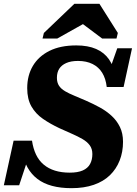

<svg xmlns="http://www.w3.org/2000/svg" viewBox="-47 -965 715 1002"><path d="M326 17Q269 17 224.5 5Q180 -7 148.5 -31Q117 -55 97 -90.5Q77 -126 69 -174Q75 -175 83 -175Q91 -175 98 -171.5Q105 -168 106 -158L53 2H-27L24 -231H120Q126 -190 141 -158.5Q156 -127 181 -106Q206 -85 240 -74.5Q274 -64 317 -64Q359 -64 385 -75.5Q411 -87 423 -109Q435 -131 435 -161Q435 -188 421.5 -206.5Q408 -225 384 -239Q360 -253 329 -266.5Q298 -280 263 -296Q216 -318 177.5 -344.5Q139 -371 117 -409.5Q95 -448 95 -505Q95 -571 124.5 -621Q154 -671 211 -699.5Q268 -728 351 -728Q412 -728 454.5 -709.5Q497 -691 522 -655Q547 -619 554 -567Q547 -564 539.5 -563Q532 -562 526.5 -566Q521 -570 518 -580L565 -713H642L598 -511H510Q505 -555 486.5 -585Q468 -615 436 -631Q404 -647 360 -647Q323 -647 298.5 -636Q274 -625 262 -606Q250 -587 250 -559Q250 -534 261 -517.5Q272 -501 292.5 -489Q313 -477 341 -465.5Q369 -454 401 -440Q440 -423 474.5 -404Q509 -385 536 -360Q563 -335 579 -302Q595 -269 595 -225Q595 -172 577.5 -127.5Q560 -83 526.5 -50.5Q493 -18 442.5 -0.5Q392 17 326 17ZM472 -945H341L182 -793L175 -764H252L432 -865L350 -866L486 -764H561L568 -793Z"/></svg>

Font: Roboto Serif
Style: Bold Italic
Weight: 700
Italic angle: -10°
Designer: Greg Gazdowicz
Foundry: Commercial Type
Version: Version 1.008